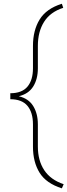

<svg xmlns="http://www.w3.org/2000/svg" viewBox="-20 -800 363 1035"><path d="M323.2 192.9 313.5 215.3Q229 188.5 193.4 131.1Q157.7 73.7 157.7 -9.8V-129.4Q157.7 -193.8 127.9 -229.5Q98.1 -265.1 35.6 -265.1V-286.1V-297.4Q98.1 -297.4 127.9 -332.8Q157.7 -368.2 157.7 -432.1V-552.7Q157.7 -636.2 193.6 -694.8Q229.5 -753.4 313.5 -779.8L320.8 -757.8Q251 -735.4 217.5 -682.1Q184.1 -628.9 184.1 -552.7V-432.1Q184.1 -373.5 158.9 -333.5Q133.8 -293.5 81.1 -281.2Q133.8 -269 158.9 -228.5Q184.1 -188 184.1 -129.4V-9.8Q184.1 65.4 218.5 117.4Q252.9 169.4 323.2 192.9Z"/></svg>

Font: Heebo Thin
Style: Regular
Weight: 250
Designer: Oded Ezer
Foundry: Meir Sadan
Version: Version 2.001; ttfautohint (v1.5.14-ce02) -l 8 -r 50 -G 200 